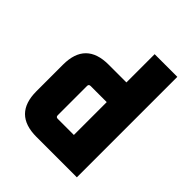

<svg xmlns="http://www.w3.org/2000/svg" viewBox="-203 -870 1000 1000"><g transform="rotate(45 297.0 -370.0)"><path d="M60 -168V-364Q60 -532 228 -532H359V-740H526V0H228Q60 0 60 -168ZM227 -158Q227 -145 240 -145H359V-387H240Q227 -387 227 -374Z"/></g></svg>

Font: Oxanium ExtraBold
Style: Regular
Weight: 800
Designer: Severin Meyer
Version: Version 2.000